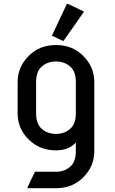

<svg xmlns="http://www.w3.org/2000/svg" viewBox="-20 -785 606 1015"><path d="M170.9 -185.5Q170.9 -129.4 201.4 -103.3Q231.9 -77.1 275.9 -77.1Q319.8 -77.1 350.3 -103.3Q380.9 -129.4 380.9 -185.5V-351.6Q380.9 -407.7 350.3 -433.8Q319.8 -460 275.9 -460Q231.9 -460 201.4 -433.8Q170.9 -407.7 170.9 -351.6ZM73.2 -185.5V-351.6Q73.2 -432.1 133.8 -491.7Q190.4 -546.9 275.9 -546.9Q361.3 -546.9 418 -491.7Q478.5 -432.6 478.5 -351.6V14.6Q478.5 95.2 418 154.8Q361.3 210 275.9 210H125.5V205.1L164.6 123H275.9Q319.8 123 350.3 96.9Q380.9 70.8 380.9 14.6V-31.7Q343.8 9.8 275.9 9.8Q191.4 9.8 133.8 -45.4Q73.2 -104 73.2 -185.5ZM333.5 -764.6H338.4L424.3 -723.6L316.4 -569.3H311.5L254.4 -596.2Z"/></svg>

Font: Nova Round
Style: Book
Weight: 400
Version: Version 2.000